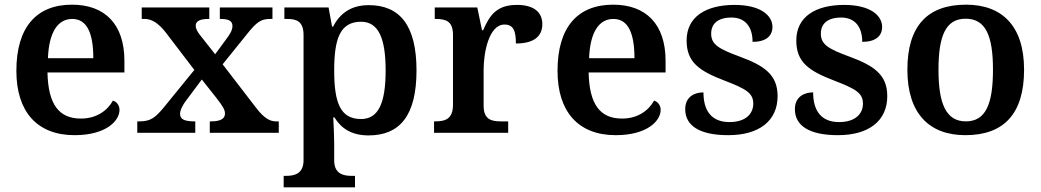

<svg xmlns="http://www.w3.org/2000/svg" viewBox="-20 -568 4450 821"><path d="M299 10C433 10 491 -51 491 -98C491 -119 478 -133 463 -138C440 -96 394 -61 326 -61C233 -61 186 -120 183 -258H512V-308C512 -466 427 -548 288 -548C136 -548 50 -452 50 -265C50 -91 138 10 299 10ZM379 -319H185C189 -428 226 -487 289 -487C354 -487 379 -422 379 -319Z M567 0H815V-49H811C767 -49 750 -59 750 -81C750 -99 763 -121 775 -137L843 -228L904 -151C936 -110 942 -97 942 -82C942 -60 922 -49 882 -49H877V0H1172V-49H1159C1134 -49 1109 -64 1079 -102L932 -293L1036 -422C1078 -475 1097 -487 1136 -487H1145V-536H920V-487H923C953 -487 974 -481 974 -457C974 -439 963 -421 947 -400L900 -336L840 -412C824 -432 817 -444 817 -458C817 -474 828 -487 872 -487H875V-536H586V-487H599C629 -487 656 -469 685 -434L811 -269L684 -113C644 -64 624 -49 576 -49H567Z M1193 233H1498V184H1484C1449 184 1409 176 1409 118V46C1409 16 1407 -29 1405 -66H1410C1439 -19 1483 11 1556 11C1690 11 1761 -74 1761 -267C1761 -460 1689 -546 1557 -546C1479 -546 1433 -509 1404 -454H1400L1385 -536H1196V-487H1207C1247 -487 1278 -478 1278 -418V117C1278 176 1238 184 1203 184H1193ZM1524 -59C1435 -59 1409 -129 1409 -267C1409 -404 1435 -475 1524 -475C1599 -475 1629 -403 1629 -267C1629 -129 1599 -59 1524 -59Z M1836 0H2153V-49H2122C2081 -49 2048 -57 2048 -116V-270C2048 -347 2072 -463 2137 -463C2175 -463 2186 -437 2186 -382C2261 -382 2299 -411 2299 -465C2299 -514 2265 -547 2191 -547C2106 -547 2075 -506 2046 -439H2041L2021 -536H1839V-487H1842C1886 -487 1917 -478 1917 -419V-121C1917 -58 1884 -49 1839 -49H1836Z M2613 10C2747 10 2805 -51 2805 -98C2805 -119 2792 -133 2777 -138C2754 -96 2708 -61 2640 -61C2547 -61 2500 -120 2497 -258H2826V-308C2826 -466 2741 -548 2602 -548C2450 -548 2364 -452 2364 -265C2364 -91 2452 10 2613 10ZM2693 -319H2499C2503 -428 2540 -487 2603 -487C2668 -487 2693 -422 2693 -319Z M3094 10C3226 10 3305 -51 3305 -157C3305 -248 3249 -287 3143 -326C3053 -359 3021 -378 3021 -424C3021 -466 3049 -493 3108 -493C3165 -493 3198 -455 3198 -389C3254 -389 3283 -413 3283 -453C3283 -502 3232 -547 3121 -547C2998 -547 2916 -496 2916 -395C2916 -302 2969 -265 3079 -223C3170 -188 3201 -170 3201 -125C3201 -80 3167 -46 3099 -46C3022 -46 2988 -95 2988 -173C2952 -173 2910 -156 2910 -101C2910 -32 2969 10 3094 10Z M3563 10C3695 10 3774 -51 3774 -157C3774 -248 3718 -287 3612 -326C3522 -359 3490 -378 3490 -424C3490 -466 3518 -493 3577 -493C3634 -493 3667 -455 3667 -389C3723 -389 3752 -413 3752 -453C3752 -502 3701 -547 3590 -547C3467 -547 3385 -496 3385 -395C3385 -302 3438 -265 3548 -223C3639 -188 3670 -170 3670 -125C3670 -80 3636 -46 3568 -46C3491 -46 3457 -95 3457 -173C3421 -173 3379 -156 3379 -101C3379 -32 3438 10 3563 10Z M4108 10C4273 10 4359 -82 4359 -270C4359 -457 4265 -548 4111 -548C3946 -548 3860 -457 3860 -270C3860 -82 3954 10 4108 10ZM4110 -49C4025 -49 3993 -125 3993 -270C3993 -415 4024 -488 4109 -488C4195 -488 4226 -415 4226 -270C4226 -125 4196 -49 4110 -49Z"/></svg>

Font: Noto Serif Lao SemiBold
Style: Regular
Weight: 600
Designer: Monotype Design Team
Foundry: Monotype Imaging Inc.
Version: Version 2.003